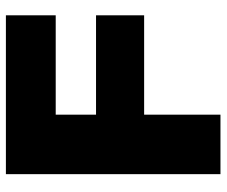

<svg xmlns="http://www.w3.org/2000/svg" viewBox="-78 -690 768 651"><g transform="rotate(-90 305.5 -364.0)"><path d="M41 0V-727.5H579.6V-558.6H242.7V-421.9H579.6V-258.8H242.7V0Z"/></g></svg>

Font: Inter 28pt Black
Style: Regular
Weight: 900
Designer: Rasmus Andersson
Foundry: rsms
Version: Version 4.001;git-66647c0bb